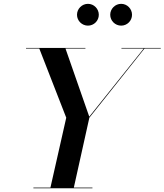

<svg xmlns="http://www.w3.org/2000/svg" viewBox="-20 -1006 879 1026"><path d="M569 -927C569 -895 595.5 -869 627.5 -869C659.5 -869 685.5 -895 685.5 -927C685.5 -959 659.5 -985.5 627.5 -985.5C595.5 -985.5 569 -959 569 -927ZM391.5 -927C391.5 -895 418 -869 450 -869C482 -869 508 -895 508 -927C508 -959 482 -985.5 450 -985.5C418 -985.5 391.5 -959 391.5 -927ZM158.5 -3.5V0H474V-3.5H374.5L457.5 -377L752 -746.5H839V-750H629V-746.5H748L457 -382.5L330 -746.5H436.5V-750H119V-746.5H190L334 -377L249.5 -3.5Z"/></svg>

Font: Bodoni* 48pt Medium
Style: Italic
Weight: 500
Italic angle: -13°
Version: Version 2.3